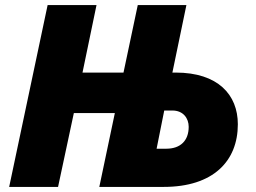

<svg xmlns="http://www.w3.org/2000/svg" viewBox="-20 -734 1004 754"><path d="M16 0H208L270 -290H431L370 0H623C817 0 914 -101 914 -246C914 -362 836 -449 670 -449H657L712 -714H521L465 -449H304L359 -714H167ZM595 -150 625 -300H657C700 -300 721 -269 721 -236C721 -182 689 -150 633 -150Z"/></svg>

Font: Noto Sans UI Black
Style: Italic
Weight: 900
Italic angle: -372°
Designer: Monotype Design Team
Foundry: Monotype Imaging Inc.
Version: Version 1.901